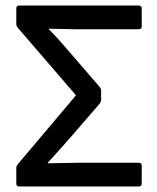

<svg xmlns="http://www.w3.org/2000/svg" viewBox="-20 -675 567 695"><path d="M49 0Q39 0 39 -11V-67Q39 -73 44 -80L255 -330L44 -575Q39 -582 39 -588V-644Q39 -655 49 -655H482Q493 -655 493 -644V-580Q493 -569 482 -569H261Q236 -569 209 -570Q182 -571 157 -571V-569Q178 -548 196.5 -527Q215 -506 234 -484L341 -360Q346 -353 346 -347V-313Q346 -307 341 -300L238 -181Q217 -157 196 -133.5Q175 -110 153 -86V-84Q181 -84 211 -85Q241 -86 269 -86H482Q493 -86 493 -75V-11Q493 0 482 0Z"/></svg>

Font: Sofia Sans Medium
Style: Regular
Weight: 500
Designer: Botio Nikoltchev, Ani Petrova
Foundry: lettersoup
Version: Version 4.101; ttfautohint (v1.8.4.7-5d5b)